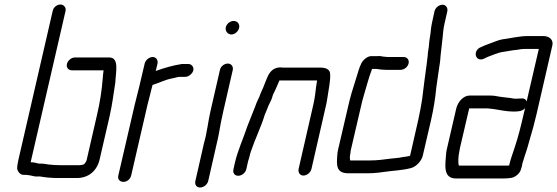

<svg xmlns="http://www.w3.org/2000/svg" viewBox="-20 -758 2472 852"><path d="M277 -474C273 -458 284 -446 299 -446H439C440 -444 439 -442 439 -441C437 -430 437 -421 436 -412C432 -359 424 -305 410 -246L365 -50C363 -41 359 -36 354 -30C350 -27 338 -25 334 -25H249C232 -25 210 -26 196 -28C182 -30 175 -32 160 -32H152C143 -35 129 -38 116 -38L271 -710C274 -725 263 -738 248 -738C232 -738 217 -725 214 -710L61 -46C58 -31 56 -19 56 -12C57 1 68 18 85 18H97C102 19 106 19 112 20C125 22 136 27 150 25H157C178 29 208 32 236 32H321C372 32 410 1 422 -50L467 -245C479 -298 484 -344 492 -394C493 -435 511 -503 465 -503H312C297 -503 280 -489 277 -474Z M622 -476 598 -374C592 -350 584 -319 578 -294L505 21C501 38 512 49 528 49C544 49 558 37 562 21L635 -295C641 -320 650 -351 655 -374L657 -381C683 -389 715 -405 743 -410C753 -411 767 -417 777 -417H803C817 -417 835 -432 838 -446C841 -461 830 -474 816 -474H787C747 -468 707 -456 671 -443L679 -476C682 -491 673 -505 658 -505C642 -505 626 -492 622 -476Z M956 -448 914 -265C903 -217 899 -170 885 -122L847 45C843 61 852 74 868 74C884 74 900 61 904 45L942 -122C946 -137 949 -153 952 -169C957 -199 964 -235 971 -265L1013 -448C1016 -463 1006 -476 991 -476C975 -476 959 -463 956 -448ZM982 -637C978 -620 991 -605 1007 -605C1022 -605 1038 -619 1041 -634C1045 -651 1034 -665 1017 -665C1001 -665 986 -653 982 -637Z M1073 -7 1079 -34C1080 -39 1082 -47 1086 -59C1088 -69 1091 -79 1094 -88C1112 -141 1139 -196 1155 -249C1159 -259 1164 -269 1167 -278C1173 -296 1181 -306 1187 -323C1188 -328 1190 -334 1192 -339C1203 -360 1211 -381 1220 -401H1387C1386 -393 1384 -384 1383 -375C1380 -350 1377 -321 1370 -292L1305 -8C1302 7 1311 21 1326 21C1342 21 1358 8 1362 -8L1427 -292C1430 -303 1431 -314 1433 -325C1438 -361 1447 -399 1445 -430C1444 -450 1427 -458 1401 -458H1244C1237 -458 1231 -458 1224 -459C1193 -459 1175 -438 1165 -412C1164 -409 1162 -405 1160 -400C1155 -386 1152 -381 1147 -367L1140 -352C1136 -344 1134 -336 1131 -329L1124 -314C1120 -307 1117 -298 1113 -287C1100 -256 1090 -227 1077 -196C1060 -143 1035 -92 1022 -34L1016 -7C1012 9 1021 22 1037 22C1053 22 1069 9 1073 -7Z M1771 -505H1708C1702 -505 1696 -505 1690 -506C1677 -506 1669 -511 1656 -509H1628C1610 -509 1591 -492 1584 -478C1572 -455 1567 -429 1557 -400C1544 -360 1534 -327 1524 -282L1480 -93C1478 -86 1478 -80 1477 -73C1473 -24 1471 11 1527 11H1607C1623 11 1646 10 1661 8L1683 5C1725 -1 1765 -2 1803 -12C1825 -17 1850 -42 1856 -67L1893 -226C1904 -275 1912 -324 1916 -369C1922 -409 1927 -448 1933 -486C1935 -519 1941 -557 1944 -590C1946 -611 1947 -628 1952 -651L1965 -708C1968 -723 1959 -737 1944 -737C1928 -737 1912 -724 1908 -708L1896 -652C1894 -643 1893 -634 1892 -626C1891 -607 1885 -581 1884 -564C1884 -550 1878 -527 1878 -512L1874 -478C1867 -424 1859 -370 1853 -316C1848 -285 1843 -257 1836 -226L1800 -68C1799 -64 1771 -62 1767 -61L1751 -58C1739 -56 1727 -56 1713 -54C1683 -50 1654 -46 1621 -46H1534C1532 -55 1532 -66 1535 -78C1535 -83 1536 -88 1537 -93L1581 -282C1585 -299 1588 -313 1592 -326C1605 -368 1615 -411 1630 -449C1630 -450 1630 -451 1631 -452H1651C1662 -450 1680 -448 1694 -448H1757C1773 -448 1789 -460 1793 -476C1797 -492 1787 -505 1771 -505Z M2310 -278 2304 -253C2293 -204 2279 -148 2264 -104C2256 -79 2246 -53 2240 -27V-24C2236 -23 2231 -23 2227 -23H2017C2016 -23 2017 -23 2016 -24C2012 -38 2014 -66 2018 -84C2019 -89 2020 -95 2021 -101L2062 -277H2137C2142 -277 2148 -277 2153 -276L2171 -274C2199 -270 2227 -263 2258 -263C2281 -263 2297 -264 2310 -278ZM2271 -320C2266 -320 2262 -320 2257 -321C2238 -325 2211 -326 2191 -330L2173 -333C2165 -334 2157 -334 2150 -334H2064C2036 -334 2011 -306 2004 -274L1964 -101C1962 -94 1961 -87 1960 -80C1956 -27 1944 34 2004 34H2214C2229 34 2237 33 2251 31C2268 27 2288 11 2292 -8C2295 -15 2296 -21 2297 -27C2298 -32 2299 -38 2302 -45L2310 -71C2319 -95 2322 -110 2331 -140C2341 -173 2353 -217 2361 -252L2431 -556C2437 -581 2418 -598 2391 -598H2321C2300 -598 2282 -595 2262 -592C2242 -589 2226 -585 2207 -583C2191 -580 2174 -572 2159 -567C2141 -561 2127 -555 2110 -547C2084 -534 2086 -501 2107 -495C2123 -491 2135 -503 2148 -507C2167 -514 2187 -523 2207 -527L2257 -535L2275 -537C2286 -539 2297 -541 2308 -541H2371L2317 -308C2309 -327 2294 -320 2271 -320Z"/></svg>

Font: Electronic
Style: It
Weight: 400
Version: Version 1.011